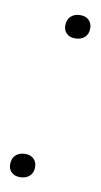

<svg xmlns="http://www.w3.org/2000/svg" viewBox="-68 -563 317 604"><g transform="rotate(10 90.0 -260.5)"><path d="M3 -28Q3 -47 14.5 -57.5Q26 -68 45 -68Q62 -68 72 -58Q82 -48 82 -32Q82 -14 70.5 -3.5Q59 7 40 7Q23 7 13 -2.5Q3 -12 3 -28ZM98 -488Q98 -507 109.5 -517.5Q121 -528 140 -528Q157 -528 167 -518Q177 -508 177 -492Q177 -474 165.5 -463.5Q154 -453 135 -453Q118 -453 108 -462.5Q98 -472 98 -488Z"/></g></svg>

Font: Mona Sans Light
Style: Italic
Weight: 300
Italic angle: -11.7°
Designer: Deni Anggara
Foundry: GitHub
Version: Version 2.000